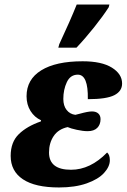

<svg xmlns="http://www.w3.org/2000/svg" viewBox="-20 -816 558 846"><path d="M27 -129Q27 -190 63 -225Q99 -260 160 -281L161 -286Q132 -299 114.5 -327Q97 -355 97 -392Q97 -466 161.5 -506Q226 -546 344 -546Q428 -546 473 -518Q518 -490 518 -448Q518 -414 483.5 -396.5Q449 -379 367 -379Q369 -487 323 -487Q290 -487 274.5 -454Q259 -421 259 -380Q259 -350 273.5 -331.5Q288 -313 312 -310L332 -315Q368 -325 385 -325Q403 -325 413 -316Q423 -307 423 -291Q423 -267 408.5 -252.5Q394 -238 366 -238Q346 -238 318.5 -244Q291 -250 278 -256Q237 -247 216.5 -216.5Q196 -186 196 -144Q196 -68 293 -68Q378 -68 452 -144Q464 -134 464 -110Q464 -82 438.5 -54Q413 -26 362 -8Q311 10 240 10Q135 10 81 -26Q27 -62 27 -129ZM241 -621Q290 -726 318 -796H462L459 -784Q434 -745 394.5 -695.5Q355 -646 317 -606H237Z"/></svg>

Font: Noto Serif NarrowExtraBold
Style: Italic
Weight: 800
Width: 4
Italic angle: -12°
Designer: Monotype Design Team
Foundry: Monotype Imaging Inc.
Version: Version 1.001